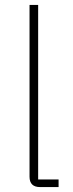

<svg xmlns="http://www.w3.org/2000/svg" viewBox="-20 -760 295 780"><path d="M143 0Q100 0 100 -42V-740H135V-31H218V0Z"/></svg>

Font: IBM Plex Sans Hebrew ExtraLight
Style: Regular
Weight: 200
Designer: Mike Abbink, Paul van der Laan, Pieter van Rosmalen, Yanek Iontef
Foundry: Bold Monday
Version: Version 1.2